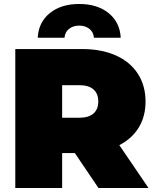

<svg xmlns="http://www.w3.org/2000/svg" viewBox="-20 -947 785 967"><path d="M357 -176 476 0H728L581 -216C623.7 -238 656.3 -267.7 679 -305C701.7 -342.3 713 -386 713 -436C713 -489.3 700 -536 674 -576C648 -616 611 -646.7 563 -668C515 -689.3 458.7 -700 394 -700H57V0H293V-176ZM451 -496.5C467 -482.2 475 -462 475 -436C475 -410 467 -389.8 451 -375.5C435 -361.2 411 -354 379 -354H293V-518H379C411 -518 435 -510.8 451 -496.5ZM231 -881C193 -850.3 172.7 -809 170 -757H305C306.3 -775.7 313.8 -790.5 327.5 -801.5C341.2 -812.5 358.3 -818 379 -818C399.7 -818 416.8 -812.5 430.5 -801.5C444.2 -790.5 451.7 -775.7 453 -757H588C585.3 -809 565 -850.3 527 -881C489 -911.7 439.7 -927 379 -927C318.3 -927 269 -911.7 231 -881Z"/></svg>

Font: Montserrat Custom Black
Style: Regular
Weight: 900
Designer: Julieta Ulanovsky
Foundry: Julieta Ulanovsky
Version: Version 7.200